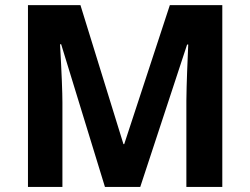

<svg xmlns="http://www.w3.org/2000/svg" viewBox="-20 -734 983 754"><path d="M530.8 0 714.8 -559.1H719.2C715.3 -469.2 713.4 -414.1 712.9 -393.1C712.4 -372.1 711.9 -354 711.9 -337.9V0H853V-713.9H647L467.8 -168H464.8L295.9 -713.9H89.8V0H225.1V-332C225.1 -370.1 222.2 -446.3 215.8 -560.1H220.2L392.1 0Z"/></svg>

Font: Noto Reveo Sans
Style: Bold
Weight: 700
Designer: Monotype Design team
Foundry: Monotype Imaging Inc.
Version: Version 1.04